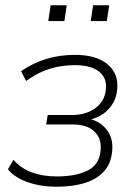

<svg xmlns="http://www.w3.org/2000/svg" viewBox="-20 -700 517 728"><path d="M194 8Q134 8 84.5 -9.5Q35 -27 10 -58L31 -94Q60 -61 101.5 -46Q143 -31 195 -31Q272 -31 317 -56Q362 -81 362 -143Q362 -181 334.5 -204.5Q307 -228 256 -228H155L161 -264H254Q309 -264 345.5 -293Q382 -322 382 -373Q382 -410 351.5 -431.5Q321 -453 263 -453Q213 -453 168 -439Q123 -425 79 -393L60 -430Q106 -462 157 -477Q208 -492 264 -492Q341 -492 383 -460Q425 -428 425 -376Q425 -335 406.5 -305.5Q388 -276 356.5 -259.5Q325 -243 286 -240L288 -252Q341 -252 373.5 -220.5Q406 -189 406 -144Q406 -90 379.5 -56.5Q353 -23 305.5 -7.5Q258 8 194 8ZM324 -620 333 -680H394L385 -620ZM163 -620 172 -680H233L224 -620Z"/></svg>

Font: Nunito Sans 12pt ExtraLight
Style: Italic
Weight: 200
Italic angle: -9°
Designer: Vernon Adams
Foundry: Vernon Adams
Version: Version 3.101;gftools[0.9.27]